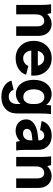

<svg xmlns="http://www.w3.org/2000/svg" viewBox="1007 -1572 784 2839"><g transform="rotate(90 1399.5 -153.0)"><path d="M43.9 -516.1H174.8Q183.6 -487.3 188 -459Q249.5 -523.9 334 -523.9Q413.6 -523.9 462.4 -470.7Q511.2 -417.5 511.2 -329.1V0H370.1V-310.1Q370.1 -359.9 349.1 -387Q328.1 -414.1 290 -414.1Q245.6 -414.1 219.2 -381.6Q192.9 -349.1 192.9 -291V0H53.2V-359.9Q53.2 -459 43.9 -516.1Z M585 -258.8Q585 -375.5 656.7 -450.2Q728.5 -524.9 841.8 -524.9Q955.1 -524.9 1026.9 -450.2Q1098.6 -375.5 1098.6 -258.8V-223.1H727.5Q734.9 -166.5 765.1 -134.8Q795.4 -103 841.8 -103Q879.9 -103 910.6 -123.5Q941.4 -144 955.6 -179.2L1085.9 -147Q1064.5 -77.6 998.8 -34.9Q933.1 7.8 841.8 7.8Q728.5 7.8 656.7 -66.7Q585 -141.1 585 -258.8ZM841.8 -414.1Q801.8 -414.1 773.4 -389.4Q745.1 -364.7 732.9 -319.8H951.7Q940.9 -363.8 911.6 -388.9Q882.3 -414.1 841.8 -414.1Z M1518.6 -15.1V-65.9Q1496.1 -35.2 1455.1 -15.1Q1414.1 4.9 1371.6 4.9Q1278.8 4.9 1219.7 -68.8Q1160.6 -142.6 1160.6 -258.8Q1160.6 -375 1219.7 -449.5Q1278.8 -523.9 1371.6 -523.9Q1420.9 -523.9 1465.1 -501.5Q1509.3 -479 1530.3 -442.9Q1532.2 -461.9 1539.6 -515.1H1667.5Q1658.7 -460 1658.7 -361.8V-15.1Q1658.7 93.3 1592.3 156.2Q1525.9 219.2 1411.6 219.2Q1321.3 219.2 1256.8 179.4Q1192.4 139.6 1172.4 70.8L1307.6 38.1Q1320.3 72.8 1347.2 91.3Q1374 109.9 1410.6 109.9Q1462.4 109.9 1490.5 77.4Q1518.6 44.9 1518.6 -15.1ZM1301.3 -258.8Q1301.3 -188.5 1332 -146.7Q1362.8 -105 1414.6 -105Q1462.4 -105 1490.5 -142.1Q1518.6 -179.2 1518.6 -242.2V-272.9Q1518.6 -338.9 1490.5 -377.4Q1462.4 -416 1414.6 -416Q1362.8 -416 1332 -373.8Q1301.3 -331.5 1301.3 -258.8Z M2204.6 0H2077.6Q2077.1 -2.9 2071.5 -28.1Q2065.9 -53.2 2065.4 -56.2Q2037.1 -26.4 1997.8 -8.8Q1958.5 8.8 1920.4 8.8Q1839.4 8.8 1792.5 -34.4Q1745.6 -77.6 1745.6 -151.9Q1745.6 -216.3 1805.4 -261Q1865.2 -305.7 1967.3 -317.9L2055.7 -328.1V-342.8Q2055.7 -374 2035.9 -394Q2016.1 -414.1 1986.3 -414.1Q1957 -414.1 1934.1 -397Q1911.1 -379.9 1905.3 -353L1770.5 -376Q1784.2 -442.4 1843.3 -483.6Q1902.3 -524.9 1988.3 -524.9Q2080.1 -524.9 2138.2 -471.2Q2196.3 -417.5 2196.3 -329.1V-154.8Q2196.3 -59.6 2204.6 0ZM1953.6 -100.1Q2001 -100.1 2028.3 -130.1Q2055.7 -160.2 2055.7 -211.9V-240.2L1975.6 -231Q1934.1 -226.6 1910.2 -207.3Q1886.2 -188 1886.2 -159.2Q1886.2 -132.3 1904.5 -116.2Q1922.9 -100.1 1953.6 -100.1Z M2292 -516.1H2422.9Q2431.6 -487.3 2436 -459Q2497.6 -523.9 2582 -523.9Q2661.6 -523.9 2710.4 -470.7Q2759.3 -417.5 2759.3 -329.1V0H2618.2V-310.1Q2618.2 -359.9 2597.2 -387Q2576.2 -414.1 2538.1 -414.1Q2493.7 -414.1 2467.3 -381.6Q2440.9 -349.1 2440.9 -291V0H2301.3V-359.9Q2301.3 -459 2292 -516.1Z"/></g></svg>

Font: LT Superior
Style: Bold
Weight: 400
Designer: Daniel Lyons
Foundry: LyonsType
Version: Version 1.000